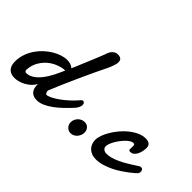

<svg xmlns="http://www.w3.org/2000/svg" viewBox="-78 -1020 1406 1406"><g transform="rotate(45 625.0 -317.0)"><path d="M348.6 -99.1Q348.1 -98.1 348.1 -96.7Q348.1 -95.2 347.7 -94.2Q347.7 -85.4 352.1 -75.9Q356.4 -66.4 366.2 -66.4Q370.1 -66.4 372.1 -67.4Q399.9 -75.7 428.5 -93.8Q457 -111.8 483.4 -133.3Q509.8 -154.8 532 -177.2Q554.2 -199.7 568.8 -217.3Q575.7 -225.6 584 -225.6Q591.3 -225.6 596.9 -218.8Q602.5 -211.9 602.5 -200.2Q602.5 -190.9 597.4 -178.2Q592.3 -165.5 580.6 -150.9Q551.8 -119.1 521.5 -89.8Q491.2 -60.5 460.4 -37.8Q429.7 -15.1 399.2 -1.5Q368.7 12.2 339.4 12.2Q303.7 12.2 283.2 -8.1Q262.7 -28.3 262.7 -68.8Q262.7 -71.3 262.7 -74Q262.7 -76.7 263.2 -79.1Q252 -58.6 234.4 -41.7Q216.8 -24.9 195.8 -12.9Q174.8 -1 152.3 5.6Q129.9 12.2 108.9 12.2Q90.8 12.2 75.7 7.3Q60.5 2.4 49.6 -8.3Q38.6 -19 32.5 -35.6Q26.4 -52.2 26.4 -75.7Q26.4 -116.7 39.1 -153.6Q51.8 -190.4 72.8 -221.4Q93.8 -252.4 120.8 -277.1Q147.9 -301.8 177 -319.1Q206.1 -336.4 234.9 -345.7Q263.7 -355 287.6 -355Q315.4 -355 335.4 -345.7Q345.2 -340.8 353.5 -332.5Q355.5 -336.9 357.4 -340.8Q362.3 -352.5 366.2 -361.1Q370.1 -369.6 371.6 -373.5Q373 -377.9 379.9 -394Q386.7 -410.2 395.8 -431.9Q404.8 -453.6 415.3 -478.5Q425.8 -503.4 434.6 -525.4Q443.4 -547.4 449.7 -563.2Q456.1 -579.1 457.5 -583.5Q460.9 -595.7 466.8 -607.2Q472.7 -618.7 480.7 -627.2Q488.8 -635.7 499.5 -640.9Q510.3 -646 523.9 -646Q542.5 -646 554.7 -637.9Q566.9 -629.9 566.9 -606.9Q566.9 -597.7 564.5 -587.9Q562 -578.1 558.8 -568.8Q555.7 -559.6 552 -550.5Q548.3 -541.5 545.4 -533.7Q521 -484.9 494.1 -427.5Q467.3 -370.1 440.9 -312Q414.6 -253.9 390.6 -198.7Q366.7 -143.6 348.6 -99.1ZM334 -290Q304.7 -289.1 272.5 -277.3Q235.4 -264.6 204.6 -239.5Q173.8 -214.4 152.6 -177.7Q131.3 -141.1 128.4 -93.8Q128.4 -74.2 145 -74.2Q165.5 -74.2 184.1 -82.8Q202.6 -91.3 219.5 -105.7Q236.3 -120.1 251 -138.7Q265.6 -157.2 278.1 -177.2Q290.5 -197.3 300.5 -217Q310.5 -236.8 317.9 -253.9Q320.3 -259.3 324.7 -269Q328.6 -278.3 334 -290Z M755.4 -67.9Q755.4 -52.7 749.8 -39.1Q744.1 -25.4 734.6 -14.9Q725.1 -4.4 712.4 1.7Q699.7 7.8 685.5 7.8Q673.8 7.8 663.6 3.2Q653.3 -1.5 645.8 -9.3Q638.2 -17.1 633.8 -27.6Q629.4 -38.1 629.4 -49.8Q629.4 -64.5 635 -77.9Q640.6 -91.3 650.4 -101.6Q660.2 -111.8 673.3 -117.9Q686.5 -124 701.7 -124Q725.6 -124 740.5 -107.9Q755.4 -91.8 755.4 -67.9Z M1156.2 -310.1Q1156.2 -294.9 1152.8 -276.6Q1149.4 -258.3 1141.6 -242.2Q1133.8 -226.1 1121.6 -215.3Q1109.4 -204.6 1091.3 -204.6Q1081.5 -204.6 1078.9 -207.5Q1076.2 -210.4 1076.2 -217.8Q1076.2 -222.2 1076.4 -230.7Q1076.7 -239.3 1076.7 -247.1Q1076.7 -255.9 1074.2 -262Q1071.8 -268.1 1062 -268.1Q1050.8 -268.1 1036.9 -259.5Q1022.9 -251 1009 -237.3Q995.1 -223.6 981.9 -206.3Q968.8 -189 958.3 -171.1Q947.8 -153.3 941.7 -136.7Q935.5 -120.1 935.5 -108.4Q935.5 -91.3 947.5 -81.5Q959.5 -71.8 980 -71.8Q1002 -71.8 1026.9 -79.1Q1051.8 -86.4 1076.4 -97.7Q1101.1 -108.9 1124 -122.1Q1147 -135.3 1165.8 -147.2Q1184.6 -159.2 1197.3 -167.7Q1210 -176.3 1213.9 -178.2Q1221.7 -182.1 1228.5 -182.1Q1234.4 -182.1 1238.5 -179.4Q1242.7 -176.8 1245.1 -173.1Q1247.6 -169.4 1248.5 -165.3Q1249.5 -161.1 1249.5 -158.2Q1249.5 -153.8 1248.5 -147.7Q1247.6 -141.6 1241.2 -133.8Q1238.8 -130.9 1225.3 -118.9Q1211.9 -106.9 1190.7 -90.8Q1169.4 -74.7 1141.8 -56.4Q1114.3 -38.1 1082.8 -22.9Q1051.3 -7.8 1017.6 2.2Q983.9 12.2 951.2 12.2Q926.3 12.2 907 4.4Q887.7 -3.4 874.5 -16.8Q861.3 -30.3 854.5 -48.3Q847.7 -66.4 847.7 -86.4Q847.7 -108.4 857.9 -137Q868.2 -165.5 886.2 -195.3Q904.3 -225.1 928.7 -253.9Q953.1 -282.7 981.7 -305.2Q1010.3 -327.6 1041.3 -341.3Q1072.3 -355 1104 -355Q1114.7 -355 1124.3 -352.5Q1133.8 -350.1 1140.9 -345Q1147.9 -339.8 1152.1 -331.1Q1156.2 -322.3 1156.2 -310.1Z"/></g></svg>

Font: Damion
Style: Regular
Weight: 400
Foundry: vernon adams
Version: Version 1.000